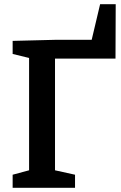

<svg xmlns="http://www.w3.org/2000/svg" viewBox="-20 -891 574 911"><path d="M40 0V-62L118 -83V-616L40 -635V-697L239 -702H415L455 -871H529L528 -613H241V-83L336 -62V0Z"/></svg>

Font: Bitter SemiBold
Style: Regular
Weight: 600
Designer: Sol Matas, and Bitter project Authors
Foundry: Sol Matas
Version: Version 2.001